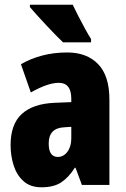

<svg xmlns="http://www.w3.org/2000/svg" viewBox="-20 -786 534 816"><path d="M266 -563Q349 -563 397 -513.5Q445 -464 445 -363V0H328L301 -73H298Q271 -31 239.5 -10.5Q208 10 156 10Q109 10 80 -16Q51 -42 38 -83Q25 -124 25 -169Q25 -258 72.5 -301.5Q120 -345 211 -349L283 -352V-366Q283 -434 230 -434Q183 -434 111 -393L69 -513Q110 -537 159.5 -550Q209 -563 266 -563ZM253 -245Q187 -242 187 -176Q187 -119 226 -119Q250 -119 266.5 -141Q283 -163 283 -198V-247ZM289 -766Q298 -747 313 -717.5Q328 -688 343 -661Q358 -634 367 -620V-606H248Q236 -617 216.5 -637Q197 -657 175.5 -680Q154 -703 135.5 -723.5Q117 -744 107 -756V-766Z"/></svg>

Font: Noto Sans Gurmukhi ExtraCondensed Black
Style: Regular
Weight: 900
Width: 2
Designer: Jelle Bosma - Monotype Design Team
Foundry: Monotype Imaging Inc.
Version: Version 2.004; ttfautohint (v1.8.4.7-5d5b)